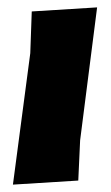

<svg xmlns="http://www.w3.org/2000/svg" viewBox="-20 -496 300 520"><path d="M243 -476 197 -116 192 -7 15 4 62 -352 66 -465Z"/></svg>

Font: Alegreya Sans SC Black
Style: Italic
Weight: 900
Italic angle: -7°
Designer: Juan Pablo del Peral
Foundry: Huerta Tipografica
Version: Version 2.007